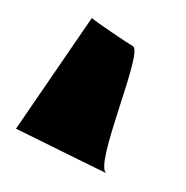

<svg xmlns="http://www.w3.org/2000/svg" viewBox="-107 -658 575 594"><g transform="rotate(30 181.0 -361.0)"><path d="M25 -154C16 -154 356 -175 336 -175C289 -175 249 -556 211 -556C191 -556 75 -564 57 -568Z"/></g></svg>

Font: Recovery
Style: Regular
Weight: 400
Version: Version 0.27